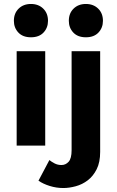

<svg xmlns="http://www.w3.org/2000/svg" viewBox="-20 -734 589 968"><path d="M327 -629Q327 -667 351 -690.5Q375 -714 413 -714Q451 -714 475 -690.5Q499 -667 499 -629Q499 -594 476.5 -570Q454 -546 413 -546Q372 -546 349.5 -570Q327 -594 327 -629ZM50 -629Q50 -667 74 -690.5Q98 -714 136 -714Q174 -714 198 -690.5Q222 -667 222 -629Q222 -594 199.5 -570Q177 -546 136 -546Q95 -546 72.5 -570Q50 -594 50 -629ZM485 32Q485 84 467.5 119Q450 154 422.5 175Q395 196 362 205Q329 214 299 214Q264 214 230.5 203.5Q197 193 174 177L229 73Q240 82 255.5 90Q271 98 290 98Q311 98 326 81.5Q341 65 341 23V-476H485ZM64 -476H208V0H64Z"/></svg>

Font: Post Grotesk Bold
Style: Bold
Weight: 700
Version: Version 1.0